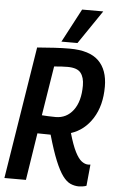

<svg xmlns="http://www.w3.org/2000/svg" viewBox="-61 -962 610 1013"><g transform="rotate(5 243.5 -455.5)"><path d="M1 0 113 -701Q163 -705 204.5 -707.5Q246 -710 285 -710Q390 -710 438.5 -662.5Q487 -615 487 -526Q487 -426 444 -358Q401 -290 330 -267Q348 -204 365.5 -169.5Q383 -135 400.5 -122Q418 -109 435 -109Q437 -109 440.5 -109.5Q444 -110 447 -110L436 3Q430 6 417 8Q404 10 397 10Q373 10 351.5 0.5Q330 -9 310 -36Q290 -63 269 -114Q248 -165 224 -249Q203 -249 186.5 -249.5Q170 -250 154 -250L115 0ZM242 -344Q300 -344 335.5 -391Q371 -438 371 -522Q371 -565 352 -589Q333 -613 282 -613Q262 -613 248.5 -612Q235 -611 211 -609L169 -347Q185 -346 202.5 -345Q220 -344 242 -344ZM238 -743 332 -921H444L323 -743Z"/></g></svg>

Font: Georama SemiCondensed SemiBold
Style: Italic
Weight: 600
Width: 4
Italic angle: -9°
Designer: Jean-Baptiste Levee
Foundry: Production Type
Version: Version 1.000